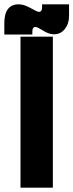

<svg xmlns="http://www.w3.org/2000/svg" viewBox="-45 -870 340 890"><path d="M50 0H200V-700H50ZM-25 -710V-762Q-25 -850 42 -850Q66 -850 97 -832.5Q128 -815 135 -815Q150 -815 150 -835V-850H275V-795Q275 -760 255.5 -735.5Q236 -711 205 -711Q182 -711 155 -728Q128 -745 120 -745Q105 -745 105 -725V-710Z"/></svg>

Font: Millimetre
Style: Bold
Weight: 800
Designer: Jérémy Landes
Version: Version 1.0